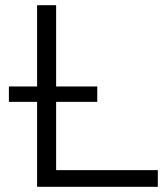

<svg xmlns="http://www.w3.org/2000/svg" viewBox="-20 -720 638 740"><path d="M123 0V-700H196.3V-64.3H588.3V0ZM14.3 -327.4V-386.7H354.9V-327.4Z"/></svg>

Font: Montserrat Thin
Style: Regular
Weight: 100
Designer: Julieta Ulanovsky
Foundry: Julieta Ulanovsky
Version: Version 9.000